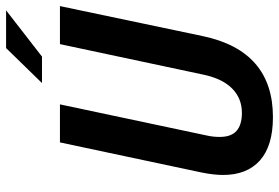

<svg xmlns="http://www.w3.org/2000/svg" viewBox="-163 -744 917 631"><g transform="rotate(-90 295.5 -428.5)"><path d="M36 -154Q36 -184 44 -224L143 -690H268L166 -209Q161 -188 161 -165Q161 -127 181 -109.5Q201 -92 240 -92Q288 -92 320.5 -124.5Q353 -157 366 -220L466 -690H591L492 -219Q443 10 226 10Q132 10 84 -32.5Q36 -75 36 -154ZM453 -867H577L425 -749H338Z"/></g></svg>

Font: Decalotype SemiBold Italic
Style: Regular
Weight: 600
Italic angle: -12°
Designer: Alfredo Marco Pradil
Foundry: Alfredo Marco Pradil
Version: Version 1.0